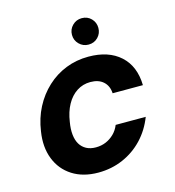

<svg xmlns="http://www.w3.org/2000/svg" viewBox="-108 -810 832 913"><g transform="rotate(-15 307.5 -353.0)"><path d="M265 12Q190 12 137.5 -21.5Q85 -55 62 -114Q39 -173 51 -248Q60 -311 87 -363Q114 -415 155.5 -453.5Q197 -492 249 -512.5Q301 -533 360 -533Q459 -533 516.5 -481Q574 -429 576 -335H427Q425 -372 401.5 -393Q378 -414 338 -414Q301 -414 271 -394.5Q241 -375 221.5 -339.5Q202 -304 195 -256Q189 -222 192 -194Q195 -166 206.5 -147Q218 -128 237.5 -117.5Q257 -107 284 -107Q311 -107 333.5 -116.5Q356 -126 374 -143.5Q392 -161 402 -186H550Q527 -126 485 -81.5Q443 -37 386.5 -12.5Q330 12 265 12ZM377 -588Q350 -588 331 -607Q312 -626 312 -653Q312 -680 331 -699Q350 -718 377 -718Q405 -718 423.5 -699Q442 -680 442 -653Q442 -626 423.5 -607Q405 -588 377 -588Z"/></g></svg>

Font: DM Sans 10pt ExtraBold
Style: Italic
Weight: 800
Italic angle: -10°
Version: Version 4.004;gftools[0.9.30]